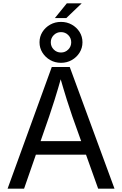

<svg xmlns="http://www.w3.org/2000/svg" viewBox="-20 -1128 730 1148"><path d="M25.4 0 289.6 -727.5H397L664.6 0H566.9L412.6 -431.6Q398.4 -471.7 379.6 -531.5Q360.8 -591.3 334 -684.1H351.6Q325.2 -590.3 305.9 -529.5Q286.6 -468.8 273.9 -431.6L124 0ZM158.2 -203.1V-284.2H531.7V-203.1ZM308.1 -1020 379.4 -1107.9H468.3L376.5 -1020ZM344.7 -752.4Q309.1 -752.4 280 -769Q251 -785.6 233.6 -813.5Q216.3 -841.3 216.3 -875Q216.3 -909.2 233.6 -936.8Q251 -964.4 280 -980.7Q309.1 -997.1 344.7 -997.1Q380.4 -997.1 409.4 -980.7Q438.5 -964.4 455.8 -936.8Q473.1 -909.2 473.1 -875Q473.1 -841.3 455.8 -813.5Q438.5 -785.6 409.4 -769Q380.4 -752.4 344.7 -752.4ZM344.7 -814Q370.1 -814 387.9 -831.8Q405.8 -849.6 405.8 -875Q405.8 -900.4 388.2 -918.2Q370.6 -936 344.7 -936Q319.3 -936 301.5 -918.2Q283.7 -900.4 283.7 -875Q283.7 -849.6 301.5 -831.8Q319.3 -814 344.7 -814Z"/></svg>

Font: Adwaita Sans
Style: Regular
Weight: 400
Designer: Rasmus Andersson
Foundry: rsms
Version: Version 4.001;git-9221beed3